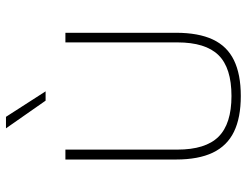

<svg xmlns="http://www.w3.org/2000/svg" viewBox="-114 -726 846 659"><g transform="rotate(-90 309.5 -396.0)"><path d="M310 7Q235.5 7 187.2 -16.5Q139 -40 115.5 -89.2Q92 -138.5 92 -215.5V-595H126V-211Q126 -114 170.2 -69.5Q214.5 -25 310 -25Q406.5 -25 450.2 -69.5Q494 -114 494 -211V-595H527V-215.5Q527 -138.5 504 -89.2Q481 -40 432.8 -16.5Q384.5 7 310 7ZM294 -663 199 -799H238.5L326 -663Z"/></g></svg>

Font: Encode Sans SC Condensed Thin Thin
Style: Regular
Weight: 250
Version: Version 3.002